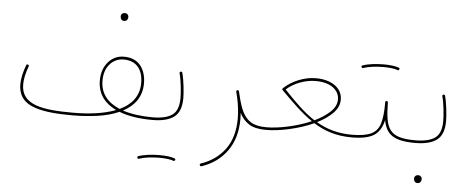

<svg xmlns="http://www.w3.org/2000/svg" viewBox="-56 -805 2934 1195"><g transform="rotate(5 1411.0 -207.5)"><path d="M69.3 -164.1C69.3 -89.4 108.9 -47.4 172.9 -25.9C236.8 -3.9 320.8 1 410.2 1C460.9 1 511.7 -2.4 562.5 -9.3C612.8 -16.1 658.7 -28.3 699.2 -46.4C757.8 -23.4 830.6 -13.7 906.2 -13.7H906.7C912.1 -13.7 915 -16.6 915 -22C915 -27.3 912.1 -30.3 906.7 -30.3H906.2C837.4 -30.3 772.9 -38.6 719.7 -56.2C789.6 -92.8 835.4 -149.9 835.4 -236.3C835.4 -281.2 823.7 -318.4 800.8 -347.2C777.3 -376 742.7 -390.6 697.3 -390.6C657.7 -390.6 625 -375.5 599.1 -345.7C573.2 -315.9 560.1 -277.3 560.1 -230.5C560.1 -145 606.9 -88.9 677.2 -55.7C603 -26.4 506.3 -15.6 410.2 -15.6C226.6 -15.6 86.9 -33.7 86.9 -164.1C86.9 -194.8 94.2 -233.4 111.3 -278.8C111.8 -280.3 112.3 -281.2 112.3 -282.7C112.3 -286.1 110.4 -288.1 106 -289.6C104.5 -290 103 -290.5 102.1 -290.5C98.6 -290.5 96.7 -288.6 95.2 -284.7C78.1 -238.8 69.3 -198.7 69.3 -164.1ZM576.7 -230.5C576.7 -273.9 588.4 -308.6 611.3 -334.5C634.3 -360.4 663.1 -373 697.3 -373C777.3 -373 817.9 -320.3 817.9 -236.3C817.9 -152.8 770.5 -98.1 698.2 -64.5C624 -95.7 576.7 -148.9 576.7 -230.5ZM654.8 -640.1C654.8 -635.7 655.3 -631.8 656.2 -628.4C658.7 -620.1 665.5 -612.3 677.7 -612.3C696.8 -612.3 702.6 -627.4 702.6 -639.2C702.6 -643.6 701.2 -647.9 698.7 -651.9C694.3 -658.2 688 -661.6 679.2 -661.6C663.1 -661.6 654.8 -650.4 654.8 -640.1Z M898.4 -22C898.4 -16.6 901.4 -13.7 906.7 -13.7C966.8 -13.7 1012.2 -24.9 1042.5 -47.9C1072.3 -70.3 1087.4 -109.4 1087.4 -165.5C1087.4 -199.2 1080.6 -273.9 1067.4 -322.8C1065.9 -327.1 1063.5 -329.1 1060.1 -329.1C1059.1 -329.1 1058.1 -329.1 1056.6 -328.6C1052.2 -327.1 1050.3 -324.7 1050.3 -321.3C1050.3 -320.3 1050.3 -319.3 1050.8 -317.9C1064 -270 1069.8 -196.8 1069.8 -165.5C1069.8 -113.8 1056.6 -78.1 1029.8 -59.1C1002.9 -40 961.9 -30.3 906.7 -30.3C901.4 -30.3 898.4 -27.3 898.4 -22ZM835 229C836.4 232.9 838.9 234.9 841.8 234.9C843.3 234.9 844.2 234.4 845.7 233.9C876.5 222.7 925.8 216.8 971.2 216.8C1007.8 216.8 1041.5 220.7 1059.6 228C1060.5 228.5 1061.5 229 1062.5 229C1064.9 229 1068.8 226.6 1070.3 223.1C1070.8 221.7 1071.3 220.2 1071.3 219.2C1071.3 215.8 1069.3 213.9 1065.4 212.4C1043.5 204.1 1008.3 200.2 971.2 200.2C924.8 200.2 873.5 206.1 839.8 218.3C835.9 219.2 834 221.2 834 224.6C834 226.1 834.5 227.5 835 229Z M1236.8 246.6C1303.2 224.6 1356 186.5 1394.5 133.3C1433.1 80.1 1452.6 12.7 1452.6 -68.4C1452.6 -80.6 1452.1 -93.3 1451.2 -105.5C1464.8 -77.1 1484.4 -54.7 1509.3 -38.6C1534.2 -22 1570.3 -13.7 1617.7 -13.7H1618.2C1623.5 -13.7 1626.5 -16.6 1626.5 -22C1626.5 -27.3 1623.5 -30.3 1618.2 -30.3H1617.7C1575.2 -30.3 1543 -37.6 1520 -52.2C1474.1 -81.1 1454.1 -134.8 1436.5 -206.5C1434.1 -216.8 1431.6 -227.5 1428.7 -238.3V-238.8C1428.7 -239.3 1428.2 -239.7 1427.7 -240.2C1427.7 -240.7 1427.7 -240.7 1427.2 -241.2C1426.8 -241.7 1426.8 -242.2 1426.3 -242.7H1425.8C1425.3 -243.2 1424.3 -243.7 1423.8 -243.7C1423.8 -244.1 1423.8 -244.1 1423.3 -244.1C1422.9 -244.6 1422.9 -244.6 1422.4 -244.6C1421.9 -245.1 1420.9 -245.1 1420.4 -245.1C1419.9 -245.1 1418.9 -245.1 1418.5 -244.6C1417 -244.1 1416 -243.7 1415 -242.7C1412.6 -241.2 1411.6 -239.3 1411.6 -236.8C1411.6 -236.3 1411.6 -235.4 1412.1 -234.4C1415.5 -222.2 1417.5 -210 1420.9 -198.2C1431.2 -151.9 1436 -108.4 1436 -68.4C1436 9.8 1417.5 73.7 1380.9 123.5C1344.2 173.3 1293.9 209 1231 230C1227.1 231.4 1225.1 233.4 1225.1 236.8C1225.1 238.3 1225.6 239.7 1226.1 241.2C1227.5 245.1 1230 247.1 1233.4 247.1C1234.4 247.1 1235.4 247.1 1236.8 246.6Z M1609.4 -22C1609.4 -16.6 1612.3 -13.7 1618.2 -13.7C1700.2 -13.7 1820.8 -39.1 1913.6 -81.5C1981.9 -38.6 2056.2 -13.7 2151.9 -13.7H2152.3C2157.7 -13.7 2160.6 -16.6 2160.6 -22C2160.6 -27.3 2157.7 -30.3 2152.3 -30.3H2151.9C2063.5 -30.3 1993.7 -51.8 1929.2 -89.4C1968.3 -108.4 2000.5 -130.9 2026.4 -156.7C2051.8 -182.6 2064.5 -210.4 2064.5 -241.2C2064.5 -277.8 2048.8 -307.1 2018.1 -329.1C1986.8 -350.6 1947.3 -361.3 1898.9 -361.3C1863.3 -361.3 1827.6 -354 1792 -339.8C1755.9 -325.2 1725.1 -305.7 1699.2 -281.7L1698.7 -281.2C1698.2 -280.8 1697.8 -280.3 1697.3 -279.3V-278.8C1696.8 -277.3 1696.3 -276.4 1696.3 -274.9C1696.3 -272.9 1697.3 -271 1698.7 -269.5L1699.2 -269C1769.5 -198.7 1831.1 -137.2 1897 -92.8C1807.1 -53.2 1694.3 -30.3 1618.2 -30.3C1612.3 -30.3 1609.4 -27.3 1609.4 -22ZM1898.9 -343.8C1945.3 -343.8 1981.4 -334 2007.8 -314.9C2033.7 -295.9 2046.9 -271 2046.9 -241.2C2046.9 -212.9 2034.2 -187 2008.8 -163.1C1982.9 -139.2 1950.7 -117.7 1912.1 -99.6C1846.2 -142.1 1786.1 -202.1 1717.3 -274.9C1740.7 -296.4 1769 -313.5 1802.2 -325.7C1835 -337.9 1867.2 -343.8 1898.9 -343.8Z M2143.6 -22C2143.6 -16.6 2146.5 -13.7 2152.3 -13.7C2215.3 -13.7 2261.2 -23.4 2291 -42.5C2320.8 -61.5 2340.3 -93.8 2350.6 -139.2C2358.4 -92.8 2377.4 -60.5 2407.2 -42C2437 -22.9 2483.9 -13.7 2547.9 -13.7H2548.3C2553.7 -13.7 2556.6 -16.6 2556.6 -22C2556.6 -27.3 2553.7 -30.3 2548.3 -30.3H2547.9C2382.8 -30.3 2360.4 -84.5 2357.9 -250C2357.9 -254.9 2355.5 -257.8 2350.6 -258.3C2344.2 -258.3 2341.3 -255.4 2341.3 -249.5V-239.3C2341.3 -189 2336.9 -147.9 2327.6 -117.2C2318.4 -85.9 2299.8 -63.5 2272.9 -50.3C2245.6 -37.1 2205.6 -30.3 2152.3 -30.3C2146.5 -30.3 2143.6 -27.3 2143.6 -22ZM2175.8 -455.1C2177.2 -451.2 2179.7 -449.2 2182.6 -449.2C2184.1 -449.2 2185.1 -449.7 2186.5 -450.2C2217.3 -461.4 2266.6 -467.3 2312 -467.3C2348.6 -467.3 2382.3 -463.4 2400.4 -456.1C2401.4 -455.6 2402.3 -455.1 2403.3 -455.1C2405.8 -455.1 2409.7 -457.5 2411.1 -460.9C2411.6 -462.4 2412.1 -463.9 2412.1 -464.8C2412.1 -468.3 2410.2 -470.2 2406.2 -471.7C2384.3 -480 2349.1 -483.9 2312 -483.9C2265.6 -483.9 2214.4 -478 2180.7 -465.8C2176.8 -464.8 2174.8 -462.9 2174.8 -459.5C2174.8 -458 2175.3 -456.5 2175.8 -455.1Z M2540 -22C2540 -16.6 2543 -13.7 2548.3 -13.7C2608.4 -13.7 2653.8 -24.9 2684.1 -47.9C2713.9 -70.3 2729 -109.4 2729 -165.5C2729 -199.2 2722.2 -273.9 2709 -322.8C2707.5 -327.1 2705.1 -329.1 2701.7 -329.1C2700.7 -329.1 2699.7 -329.1 2698.2 -328.6C2693.8 -327.1 2691.9 -324.7 2691.9 -321.3C2691.9 -320.3 2691.9 -319.3 2692.4 -317.9C2705.6 -270 2711.4 -196.8 2711.4 -165.5C2711.4 -113.8 2698.2 -78.1 2671.4 -59.1C2644.5 -40 2603.5 -30.3 2548.3 -30.3C2543 -30.3 2540 -27.3 2540 -22ZM2561.5 206.1C2561.5 210.4 2562 214.4 2563 217.8C2565.4 226.1 2572.3 233.9 2584.5 233.9C2603.5 233.9 2609.4 218.8 2609.4 207C2609.4 202.6 2607.9 198.2 2605.5 194.3C2601.1 188 2594.7 184.6 2585.9 184.6C2569.8 184.6 2561.5 195.8 2561.5 206.1Z"/></g></svg>

Font: Mikhak Thin
Style: Regular
Weight: 100
Designer: Amin Abedi
Version: Version 3.2